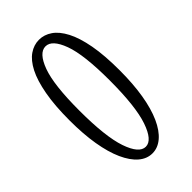

<svg xmlns="http://www.w3.org/2000/svg" viewBox="-176 -580 643 643"><g transform="rotate(-45 146.0 -258.0)"><path d="M144 11Q118 11 96.2 -7.8Q74.5 -26.5 58.5 -62Q42.5 -97.5 34 -148.2Q25.5 -199 25.5 -263.5Q25.5 -334 34.8 -384.2Q44 -434.5 60.2 -466Q76.5 -497.5 98 -512.2Q119.5 -527 144 -527Q168.5 -527 190 -512.2Q211.5 -497.5 228 -466Q244.5 -434.5 253.8 -384.2Q263 -334 263 -263.5Q263 -199 254.5 -148.2Q246 -97.5 230 -62Q214 -26.5 192 -7.8Q170 11 144 11ZM144 -20.5Q174.5 -20.5 195 -80.2Q215.5 -140 215.5 -263.5Q215.5 -385 195 -440.5Q174.5 -496 144 -496Q113 -496 92.5 -440.5Q72 -385 72 -263.5Q72 -140 92.5 -80.2Q113 -20.5 144 -20.5Z"/></g></svg>

Font: Imbue Thin 10pt ExtraLight
Style: Regular
Weight: 250
Version: Version 1.102